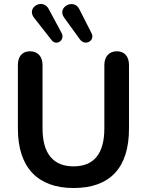

<svg xmlns="http://www.w3.org/2000/svg" viewBox="-20 -936 739 966"><path d="M350 10C534 10 629 -92 629 -289V-609C629 -650 608 -678 568 -678C528 -678 505 -650 505 -609V-290C505 -162 452 -99 350 -99C249 -99 194 -162 194 -290V-609C194 -650 171 -678 131 -678C90 -678 70 -650 70 -609V-289C70 -92 171 10 350 10ZM303 -847 382 -738C408 -702 459 -731 441 -768L379 -890C352 -946 264 -900 303 -847ZM151 -847 239 -735C263 -702 309 -734 290 -770L225 -891C195 -947 111 -899 151 -847Z"/></svg>

Font: SN Pro SemiBold
Style: Regular
Weight: 600
Designer: Tobias Whetton
Foundry: Supernotes
Version: Version 1.003;Glyphs 3.3 (3324)